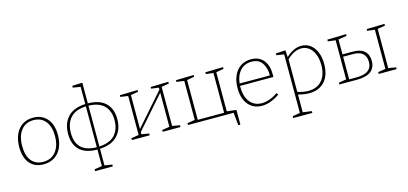

<svg xmlns="http://www.w3.org/2000/svg" viewBox="-78 -1346 4577 2155"><g transform="rotate(-15 2210.5 -268.0)"><path d="M515 -271Q515 -188 486.5 -125Q458 -62 404 -27.5Q350 7 277 7Q175 7 117.5 -60Q60 -127 60 -250Q60 -335 88.5 -398Q117 -461 169.5 -495.5Q222 -530 293 -530Q396 -530 455.5 -461Q515 -392 515 -271ZM95 -252Q95 -141 143.5 -81Q192 -21 280 -21Q374 -21 427 -88Q480 -155 480 -267Q480 -378 430 -440Q380 -502 291 -502Q199 -502 147 -435Q95 -368 95 -252Z M931 2V195L1019 209V230H813V209L901 195V3Q764 2 696 -63Q628 -128 628 -250Q628 -373 696.5 -446.5Q765 -520 901 -526V-726L813 -740V-761L931 -766V-526Q1068 -524 1136.5 -457Q1205 -390 1205 -270Q1205 -151 1136.5 -78Q1068 -5 931 2ZM931 -499V-25Q1054 -31 1113 -95.5Q1172 -160 1172 -268Q1172 -375 1112 -435.5Q1052 -496 931 -499ZM901 -24V-499Q780 -494 720.5 -429Q661 -364 661 -253Q661 -27 901 -24Z M1867 -526V-506L1779 -490V-36L1867 -21V0H1660V-21L1747 -35V-431L1422 -61V-35L1509 -21V0H1302V-21L1390 -36V-489L1302 -501V-521L1509 -526V-506L1422 -490V-97L1747 -467V-490L1660 -501V-521Z M2414 -490V-36L2523 -23V148H2499L2484 0H1954V-21L2042 -36V-489L1954 -501V-521L2161 -526V-506L2075 -490V-28H2381V-490L2295 -501V-521L2502 -526V-506Z M3006 -89 3020 -67Q2913 7 2813 7Q2750 7 2701.5 -23.5Q2653 -54 2625.5 -113Q2598 -172 2598 -254Q2598 -337 2626 -399.5Q2654 -462 2705.5 -496Q2757 -530 2826 -530Q2920 -530 2970 -468.5Q3020 -407 3020 -305Q3020 -288 3019 -273H2632V-258Q2632 -147 2683 -84.5Q2734 -22 2819 -22Q2910 -22 3006 -89ZM2634 -300H2986Q2986 -389 2947 -445.5Q2908 -502 2825 -502Q2744 -502 2694 -447.5Q2644 -393 2634 -300Z M3608 -267Q3608 -136 3542 -64Q3476 8 3361 8Q3308 8 3235 -11V195L3337 209V230H3115V209L3202 194V-486L3115 -500V-521L3227 -527L3232 -447Q3321 -530 3411 -530Q3467 -530 3511.5 -499Q3556 -468 3582 -408.5Q3608 -349 3608 -267ZM3574 -264Q3574 -337 3551.5 -391Q3529 -445 3490.5 -473.5Q3452 -502 3404 -502Q3363 -502 3319.5 -481.5Q3276 -461 3235 -419V-42Q3302 -20 3360 -20Q3461 -20 3517.5 -84.5Q3574 -149 3574 -264Z M3958 -317Q4043 -317 4088 -277Q4133 -237 4133 -162Q4133 0 3916 0H3713V-21L3801 -35V-490L3713 -501V-521L3932 -526V-506L3834 -491V-317ZM4378 -526V-506L4290 -491V-35L4378 -21V0H4170V-21L4257 -35V-490L4170 -501V-521ZM3918 -27Q4011 -27 4055 -60.5Q4099 -94 4099 -160Q4099 -223 4061.5 -256.5Q4024 -290 3950 -290H3834V-27Z"/></g></svg>

Font: Bitter Pro ExtraLight
Style: Regular
Weight: 275
Designer: Sol Matas, and Bitter project Authors
Foundry: Sol Matas
Version: Version 1.010